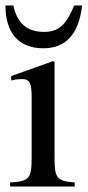

<svg xmlns="http://www.w3.org/2000/svg" viewBox="-21 -684 321 704"><path d="M251 -664C222 -593 194 -567 140 -567C77 -567 41 -601 28 -664H-1C-1 -567 44 -507 138 -507C220 -507 268 -558 280 -664ZM253 0V-15C187 -20 179 -31 179 -105V-456L174 -460L20 -405V-389C38 -394 53 -394 62 -394C87 -394 95 -378 95 -331V-104C95 -28 85 -19 16 -15V0Z"/></svg>

Font: XITS Math
Style: Regular
Weight: 400
Designer: MicroPress Inc., with final additions and corrections provided by Coen Hoffman, Elsevier (retired)
Version: Version 1.108